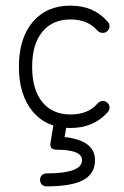

<svg xmlns="http://www.w3.org/2000/svg" viewBox="-20 -441 440 681"><path d="M230 13Q145 13 96 -45.5Q47 -104 47 -204Q47 -305 96 -363Q145 -421 230 -421Q313 -421 362 -364Q369 -357 368.5 -347Q368 -337 360 -330Q353 -324 343 -324.5Q333 -325 326 -332Q292 -372 230 -372Q166 -372 130 -328Q94 -284 94 -204Q94 -123 130 -79Q166 -35 230 -35Q293 -35 326 -74Q333 -82 343 -83Q353 -84 360 -77Q368 -71 368.5 -61Q369 -51 362 -43Q312 13 230 13ZM145 220Q135 220 128.5 213.5Q122 207 122 197Q122 187 128.5 180.5Q135 174 145 174Q271 174 271 127Q271 90 181 90Q155 90 159 66L171 -7Q173 -15 179 -21Q185 -27 194 -27Q205 -27 212 -19Q219 -11 217 0L209 45Q317 57 317 127Q317 175 275.5 197.5Q234 220 145 220Z"/></svg>

Font: Kurewa Gothic CJK TC Regular
Style: Regular
Weight: 400
Designer: Max Yao
Foundry: Max-Everyday
Version: Version 1.071; ttfautohint (v1.8.3)